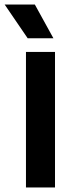

<svg xmlns="http://www.w3.org/2000/svg" viewBox="-46 -823 329 843"><path d="M68 0V-595H195.5V0ZM75.5 -655 -25.5 -803H107L188.5 -655Z"/></svg>

Font: Encode Sans SC SemiCondensed SemiBold
Style: Regular
Weight: 600
Width: 4
Designer: Multiple Designers
Foundry: Impallari Type
Version: Version 3.002